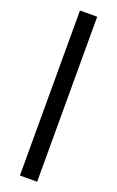

<svg xmlns="http://www.w3.org/2000/svg" viewBox="-173 -763 607 995"><g transform="rotate(20 130.0 -265.0)"><path d="M83 190H178V-720H83Z"/></g></svg>

Font: Fixel Display Medium
Style: Italic
Weight: 500
Italic angle: -10°
Designer: AlfaBravo + MacPaw
Foundry: Kyrylo Tkachov, Marchela Mozhyna, Serhii Makarenko, Maria Weinstein, Zakhar Kryvoshyya
Version: Version 1.210;Glyphs 3.2 (3217)